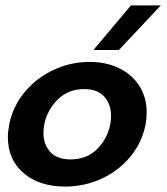

<svg xmlns="http://www.w3.org/2000/svg" viewBox="-20 -679 615 707"><path d="M9 -174Q9 -194 14 -221Q27 -287 70.5 -339.5Q114 -392 177 -421.5Q240 -451 310 -451Q372 -451 419.5 -427.5Q467 -404 493.5 -362Q520 -320 520 -266Q520 -241 516 -221Q503 -154 460 -102Q417 -50 354 -21Q291 8 220 8Q125 8 67 -41.5Q9 -91 9 -174ZM140 -190Q140 -147 165 -119.5Q190 -92 240 -92Q299 -92 337 -129.5Q375 -167 386 -221Q389 -238 389 -252Q389 -295 364 -323Q339 -351 290 -351Q232 -351 193 -313Q154 -275 143 -221Q140 -206 140 -190ZM462 -659H572L418 -495H324Z"/></svg>

Font: Teachers SemiBold
Style: Italic
Weight: 600
Designer: Alfredo Marco Pradil & Chank Diesel
Version: Version 0.009